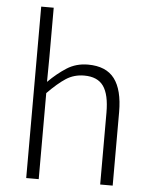

<svg xmlns="http://www.w3.org/2000/svg" viewBox="-55 -841 699 887"><g transform="rotate(5 294.5 -397.5)"><path d="M100 -795H158V-567L157 -451Q198 -492 241 -519.5Q284 -547 339 -547Q423 -547 462 -495.5Q501 -444 501 -341V0H443V-333Q443 -417 415.5 -456Q388 -495 326 -495Q279 -495 242 -471Q205 -447 158 -399V0H100Z"/></g></svg>

Font: SpoqaHanSansJP-Light
Style: Regular
Weight: 300
Designer: [Source Han Sans]
Ryoko NISHIZUKA  (kana & ideographs); Paul D. Hunt (Latin, Greek & Cyrillic); Wenlong ZHANG  (bopomofo
Foundry: Spoqa (http://bi.spoqa.com)
Version: Version 1.002.20150607